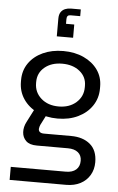

<svg xmlns="http://www.w3.org/2000/svg" viewBox="-61 -755 615 997"><g transform="rotate(5 247.0 -257.0)"><path d="M28 200V132H315Q349 132 368 115.5Q387 99 387 69Q387 41 368 25.5Q349 10 315 10H153Q115 10 96.5 -8Q78 -26 76.5 -53Q75 -80 89 -107L128 -183L203 -179L162 -99Q158 -90 156.5 -79.5Q155 -69 162 -62Q169 -55 185 -55H326Q388 -55 425.5 -23.5Q463 8 463 70Q463 108 445.5 137.5Q428 167 396.5 183.5Q365 200 322 200ZM248 -139Q188 -139 141.5 -161.5Q95 -184 68.5 -223.5Q42 -263 42 -313V-322Q42 -372 68.5 -410Q95 -448 141.5 -469.5Q188 -491 248 -491Q308 -491 354.5 -469.5Q401 -448 427.5 -410.5Q454 -373 454 -324V-313Q454 -263 427.5 -223.5Q401 -184 354.5 -161.5Q308 -139 248 -139ZM248 -202Q304 -202 339.5 -233.5Q375 -265 375 -313V-321Q375 -367 339.5 -396Q304 -425 248 -425Q192 -425 156.5 -395.5Q121 -366 121 -319V-313Q121 -265 156.5 -233.5Q192 -202 248 -202ZM207 -564V-656Q207 -678 215.5 -690.5Q224 -703 238 -708.5Q252 -714 267 -714H319V-679H268Q249 -679 249 -658V-633H292V-564Z"/></g></svg>

Font: SUSE
Style: Regular
Weight: 400
Designer: Rene Bieder
Foundry: SUSE
Version: Version 1.000